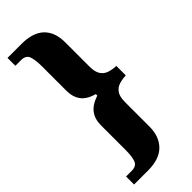

<svg xmlns="http://www.w3.org/2000/svg" viewBox="-286 -792 948 948"><g transform="rotate(-45 188.0 -318.0)"><path d="M12 124V68H51Q85 68 94 43.5Q103 19 103 -27V-198Q103 -242 124.5 -270.5Q146 -299 194 -315V-325Q145 -339 124 -367.5Q103 -396 103 -440V-610Q103 -656 94 -680.5Q85 -705 51 -705H12V-760H109Q189 -760 228.5 -722Q268 -684 268 -613V-442Q268 -406 281 -386.5Q294 -367 316 -360Q338 -353 364 -352V-286Q338 -285 316 -278Q294 -271 281 -252Q268 -233 268 -195V-25Q268 44 228.5 84Q189 124 109 124Z"/></g></svg>

Font: Noto Serif Khmer ExtraCondensed Black
Style: Regular
Weight: 900
Width: 2
Designer: Danh Hong and the Monotype Design Team
Foundry: Monotype Imaging Inc.
Version: Version 2.004